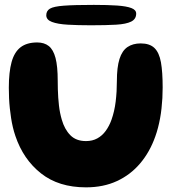

<svg xmlns="http://www.w3.org/2000/svg" viewBox="-20 -766 753 805"><path d="M340.5 19.5Q226 19.5 151.8 -39.2Q77.5 -98 44.5 -196Q38.5 -213.5 34 -232.5Q29.5 -251.5 26.5 -271.2Q23.5 -291 21.2 -311.8Q19 -332.5 18 -354Q17 -375.5 17 -398Q17 -463.5 28.5 -505.5Q40 -547.5 66.2 -567.8Q92.5 -588 136 -588Q165.5 -588 184.5 -573Q203.5 -558 212.8 -523Q222 -488 222 -427.5Q222 -409.5 222.5 -391.5Q223 -373.5 224.2 -356.5Q225.5 -339.5 227.2 -323.5Q229 -307.5 232 -292.8Q235 -278 239 -264.5Q250.5 -224 274.8 -199.2Q299 -174.5 340.5 -174.5Q367.5 -174.5 388 -185.8Q408.5 -197 423.2 -217.2Q438 -237.5 447.5 -264Q453.5 -281 458 -300.2Q462.5 -319.5 465 -340.2Q467.5 -361 468.8 -382.5Q470 -404 470 -425.5Q470 -484 481 -518.8Q492 -553.5 514.5 -568.8Q537 -584 570 -584Q607.5 -584 627.5 -564.8Q647.5 -545.5 654.8 -504.8Q662 -464 662 -399.5Q662 -376.5 660.8 -354.8Q659.5 -333 657.2 -311.8Q655 -290.5 651.2 -270.2Q647.5 -250 642.5 -230.8Q637.5 -211.5 631 -193.5Q608 -128.5 567.5 -80.8Q527 -33 470.2 -6.8Q413.5 19.5 340.5 19.5ZM361.5 -660Q306 -660 263.8 -662.5Q221.5 -665 197.8 -674Q174 -683 174 -702Q174 -720.5 189.5 -729.8Q205 -739 248 -742.2Q291 -745.5 373.5 -745.5Q431.5 -745.5 471 -742.8Q510.5 -740 530.8 -732.2Q551 -724.5 551 -709Q551 -686 530 -675.5Q509 -665 467 -662.5Q425 -660 361.5 -660Z"/></svg>

Font: Gluten Thin SemiBold
Style: Regular
Weight: 600
Version: Version 1.300